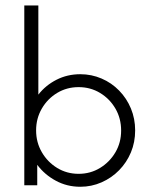

<svg xmlns="http://www.w3.org/2000/svg" viewBox="-20 -687 561 712"><path d="M277.8 5.6Q228.5 5.6 187.2 -16.7Q145.8 -38.9 118.1 -75.7V0H70.1V-666.7H122.2V-336.1Q149.3 -370.8 189.6 -391.3Q229.9 -411.8 277.8 -411.8Q319.4 -411.8 356.6 -395.8Q393.8 -379.9 421.9 -351Q450 -322.2 465.6 -284.4Q481.2 -246.5 481.2 -203.5Q481.2 -159.7 465.6 -122.2Q450 -84.7 421.9 -55.9Q393.8 -27.1 356.6 -10.8Q319.4 5.6 277.8 5.6ZM271.5 -42.4Q315.3 -42.4 351 -64.2Q386.8 -86.1 408 -122.2Q429.2 -158.3 429.2 -202.8Q429.2 -247.9 408 -284.4Q386.8 -320.8 351 -342.4Q315.3 -363.9 271.5 -363.9Q227.8 -363.9 192 -342.4Q156.2 -320.8 135.1 -284.4Q113.9 -247.9 113.9 -203.5Q113.9 -159 135.1 -122.6Q156.2 -86.1 192 -64.2Q227.8 -42.4 271.5 -42.4Z"/></svg>

Font: Afacad Flux Light
Style: Regular
Weight: 300
Designer: Kristian Moeller
Foundry: Dicotype
Version: Version 1.100